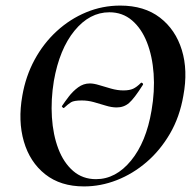

<svg xmlns="http://www.w3.org/2000/svg" viewBox="-20 -656 695 688"><path d="M209 -269Q208 -268 204.5 -271Q201 -274 202 -276Q212 -291 226.5 -310Q241 -329 260 -343Q279 -357 302 -357Q316 -357 335.5 -351Q355 -345 378 -338.5Q401 -332 422 -332Q444 -332 457 -338Q470 -344 485 -359Q487 -361 490.5 -358Q494 -355 492 -352Q461 -303 442.5 -287Q424 -271 398 -271Q380 -271 359 -277.5Q338 -284 316.5 -290Q295 -296 273 -296Q245 -296 234.5 -289.5Q224 -283 209 -269ZM281 12Q197 12 142 -31.5Q87 -75 65.5 -149Q44 -223 60 -313Q72 -383 104 -442Q136 -501 183.5 -544.5Q231 -588 289 -612Q347 -636 411 -636Q497 -636 553 -593Q609 -550 631.5 -477Q654 -404 637 -313Q624 -237 589 -177Q554 -117 505 -75Q456 -33 398.5 -10.5Q341 12 281 12ZM324 -14Q395 -14 449.5 -80.5Q504 -147 523 -260Q535 -329 530.5 -392Q526 -455 506.5 -504.5Q487 -554 453 -583Q419 -612 372 -612Q301 -612 247 -546Q193 -480 173 -366Q162 -299 166 -236Q170 -173 189 -123Q208 -73 242 -43.5Q276 -14 324 -14Z"/></svg>

Font: Cormorant Light
Style: Italic
Weight: 300
Italic angle: -10°
Designer: Christian Thalmann (Catharsis Fonts)
Foundry: Catharsis Fonts
Version: Version 4.000